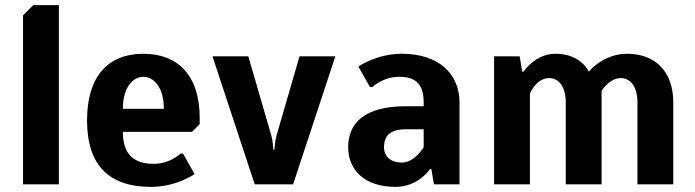

<svg xmlns="http://www.w3.org/2000/svg" viewBox="-20 -720 2715 750"><path d="M70 0H210V-700H110L70 -660Z M540 -420C580 -420 620 -380 620 -295H460C460 -380 500 -420 540 -420ZM570 10C670 10 740 -40 740 -40L695 -120H685C685 -120 645 -80 580 -80C500 -80 460 -120 460 -205H730L760 -235V-260C760 -425 675 -510 540 -510C405 -510 320 -425 320 -250C320 -75 405 10 570 10Z M1125 0 1290 -500H1150L1060 -190C1054 -170 1052 -135 1052 -135H1048C1048 -135 1046 -170 1040 -190L950 -500H810L975 0Z M1635 -305H1565C1405 -305 1340 -240 1340 -145C1340 -55 1405 10 1525 10C1615 10 1660 -60 1660 -60H1665L1675 0H1775V-320C1775 -430 1695 -510 1550 -510C1450 -510 1380 -460 1380 -460L1425 -380H1435C1435 -380 1475 -420 1540 -420C1605 -420 1635 -390 1635 -320ZM1635 -145C1635 -145 1600 -85 1550 -85C1505 -85 1480 -110 1480 -145C1480 -190 1505 -215 1565 -215H1635Z M2280 -440C2280 -440 2250 -510 2150 -510C2070 -510 2025 -440 2025 -440H2020L2010 -500H1910V0H2050V-355C2050 -355 2075 -415 2125 -415C2160 -415 2190 -385 2190 -320V0H2330V-365C2330 -365 2360 -415 2405 -415C2440 -415 2470 -385 2470 -320V0H2610V-320C2610 -440 2540 -510 2430 -510C2335 -510 2280 -440 2280 -440Z"/></svg>

Font: Scada
Style: Bold
Weight: 700
Designer: Jovanny Lemonad
Foundry: Jovanny Lemonad
Version: Version 3.005